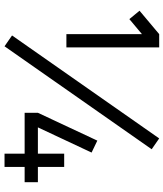

<svg xmlns="http://www.w3.org/2000/svg" viewBox="44 -784 740 869"><g transform="rotate(90 414.5 -350.0)"><path d="M617 -420 491 -151V-91H676V0H736V-91H805V-151H736V-270H676V-151H557L671 -394ZM607 -700 141 -34 190 0 656 -666ZM135 -700 29 -611 67 -565 135 -622V-280H195V-700Z"/></g></svg>

Font: Unageo Variable
Style: Regular
Weight: 300
Designer: Richard Sepsi
Foundry: Richard Sepsi
Version: Version 2.200